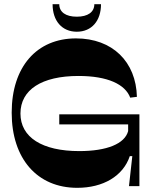

<svg xmlns="http://www.w3.org/2000/svg" viewBox="-20 -892 736 920"><path d="M350 8C474 8 570 -48 602 -144H614L598 0H648V-344H264V-296H594V-264C578 -203 492 -168 360 -168C182 -168 78 -234 78 -348C78 -462 180 -528 356 -528C496 -528 580 -488 604 -424L636 -428C632 -596 519 -708 344 -708C156 -708 36 -572 36 -352C36 -132 158 8 350 8ZM232 -872C232 -792 277 -740 348 -740C419 -740 464 -792 464 -872H432C432 -834 401 -812 348 -812C295 -812 264 -834 264 -872Z"/></svg>

Font: Ribes
Style: Bold
Weight: 900
Designer: Luigi Gorlero
Foundry: Collletttivo
Version: Version 2.100;Glyphs 3.1.2 (3151)